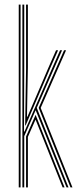

<svg xmlns="http://www.w3.org/2000/svg" viewBox="-20 -820 343 840"><path d="M78 0V-800H86V-510.2L85 -244.2H87L203.2 -510.2L242.8 -600H251.5L140.8 -348.2L279.8 0H271.2L136 -338L86 -224.2V0ZM94 0V-222.8L135.8 -317.5L262.5 0H254L135.5 -296.8L102 -221V0ZM62 0V-800H70V0ZM288.5 0 149.2 -348.2 260.2 -600H269L158 -348L297 0ZM90 -271.2 94 -518.2V-800H102V-526.2L98 -309.2H100L192.2 -524.8L225.2 -600H234L198 -518.2L92 -271.2Z"/></svg>

Font: Big Shoulders Inline Text Thin
Style: Regular
Weight: 100
Designer: Patric King
Foundry: XO Type Co
Version: Version 2.002